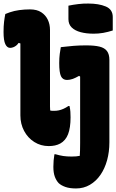

<svg xmlns="http://www.w3.org/2000/svg" viewBox="-27 -813 656 1083"><path d="M3 -734Q15 -739 28 -743.5Q41 -748 54 -751Q67 -754 81.5 -756Q96 -758 111 -759Q126 -760 142 -760Q181 -760 205.5 -744Q230 -728 242.5 -702Q255 -676 255 -644Q255 -606 255 -567Q255 -528 255 -488Q255 -448 255 -406.5Q255 -365 255 -323Q255 -281 255 -238Q255 -225 255 -212.5Q255 -200 256 -190Q262 -188 268.5 -188Q275 -188 281 -188Q292 -188 304.5 -190.5Q317 -193 330.5 -199Q344 -205 359 -215H365Q369 -198 370 -182.5Q371 -167 371 -151Q371 -122 367.5 -98Q364 -74 357 -56Q350 -38 339 -25Q327 -11 313 -3.5Q299 4 283 7.5Q267 11 248 11Q203 11 166.5 -12Q130 -35 109 -74.5Q88 -114 88 -162Q88 -203 88 -244Q88 -285 88 -325Q88 -365 88 -405.5Q88 -446 88 -486.5Q88 -527 88 -568L78 -571Q72 -562 64.5 -556Q57 -550 48 -546.5Q39 -543 30 -543Q13 -543 3 -564Q-7 -585 -7 -633Q-7 -666 -4 -690.5Q-1 -715 3 -734ZM460 -557Q506 -557 534.5 -550Q563 -543 576.5 -525Q590 -507 590 -475Q590 -424 590 -378Q590 -332 590 -289Q590 -246 590 -202Q590 -158 590 -111Q590 -64 590 -10Q590 44 577 91Q564 138 539.5 173.5Q515 209 480 229.5Q445 250 402 250Q366 250 342 241.5Q318 233 304 220Q290 205 282 183Q274 161 274 128Q274 108 275.5 92Q277 76 280 57H286Q310 64 330 67Q350 70 377 70Q391 70 402.5 69Q414 68 423 66Q424 53 424.5 34Q425 15 425 -7Q425 -29 425 -50Q425 -92 425 -133Q425 -174 425 -215.5Q425 -257 425 -298Q425 -339 425 -381L419 -385Q408 -379 399 -374.5Q390 -370 382 -367.5Q374 -365 366.5 -363.5Q359 -362 351 -362Q327 -362 317 -383Q307 -404 307 -457Q307 -486 310 -509Q313 -532 316 -547Q336 -549 354 -551Q372 -553 389.5 -554.5Q407 -556 424.5 -556.5Q442 -557 460 -557ZM359 -781Q372 -784 386 -786Q400 -788 414.5 -790Q429 -792 443.5 -792.5Q458 -793 471 -793Q530 -793 569.5 -776.5Q609 -760 609 -717V-641Q596 -637 582.5 -633.5Q569 -630 555 -627.5Q541 -625 527 -624Q513 -623 501 -623Q460 -623 428 -631.5Q396 -640 377.5 -658Q359 -676 359 -705Z"/></svg>

Font: Recursive Monospace Casual Black
Style: Regular
Weight: 900
Version: Version 1.047